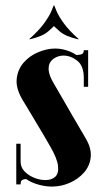

<svg xmlns="http://www.w3.org/2000/svg" viewBox="-20 -680 391 708"><path d="M305 -383H289V-393Q289 -437 265 -456Q241 -475 214 -475Q200 -475 187 -469Q174 -463 166 -451.5Q158 -440 159.5 -421.5Q161 -403 175 -378Q195 -344 213 -312.5Q231 -281 247 -253.5Q263 -226 276 -204Q289 -182 297 -168Q318 -132 314.5 -100Q311 -68 290 -44Q269 -20 237.5 -6Q206 8 171 8Q143 8 112.5 -2Q82 -12 61 -32.5Q40 -53 40 -84V-97H56V-84Q56 -63 70.5 -48Q85 -33 106 -24.5Q127 -16 147 -16Q170 -16 183.5 -28Q197 -40 194 -68Q191 -96 164 -142Q152 -163 140 -183.5Q128 -204 115.5 -224.5Q103 -245 91 -265.5Q79 -286 66 -307Q38 -352 41.5 -388Q45 -424 67.5 -449.5Q90 -475 122 -488Q154 -501 184 -501Q211 -501 239 -489.5Q267 -478 286 -454Q305 -430 305 -392ZM289 -360V-436L259 -477Q270 -477 279.5 -479.5Q289 -482 289 -495H305V-360ZM56 -150V-54L80 -20Q70 -20 63 -17Q56 -14 56 0H40V-150ZM90 -535 88 -536Q124 -568 143 -594.5Q162 -621 169.5 -639Q177 -657 178 -660H180V-585Q178 -582 157.5 -564Q137 -546 90 -535ZM268 -535Q221 -546 200.5 -564Q180 -582 178 -585V-660H180Q181 -657 188.5 -639Q196 -621 215 -594.5Q234 -568 270 -536Z"/></svg>

Font: Emberly Black
Style: Regular
Weight: 900
Designer: Rajesh Rajput
Foundry: Rajesh Rajput
Version: Version 1.000